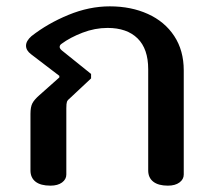

<svg xmlns="http://www.w3.org/2000/svg" viewBox="-20 -581 674 605"><path d="M76 -44V-222Q76 -244 82 -255.5Q88 -267 104 -281L167 -337V-342L78 -410Q62 -422 62 -437Q62 -452 79 -467Q130 -507 195.5 -534Q261 -561 326 -561Q393 -561 446 -537Q499 -513 529 -467.5Q559 -422 559 -359V-31Q559 -16 545.5 -6Q532 4 509 4Q479 4 463 -8.5Q447 -21 447 -44V-363Q447 -427 413.5 -460Q380 -493 319 -493Q279 -493 240 -478Q201 -463 174 -443Q168 -439 168 -433Q168 -428 175 -422L267 -348V-334L203 -274Q193 -266 191 -260.5Q189 -255 189 -240V-31Q189 -16 175.5 -6Q162 4 139 4Q108 4 92 -8.5Q76 -21 76 -44Z"/></svg>

Font: Maitree Semibold
Style: Regular
Weight: 600
Designer: CadsonDemak Team
Foundry: CadsonDemak
Version: Version 1.000